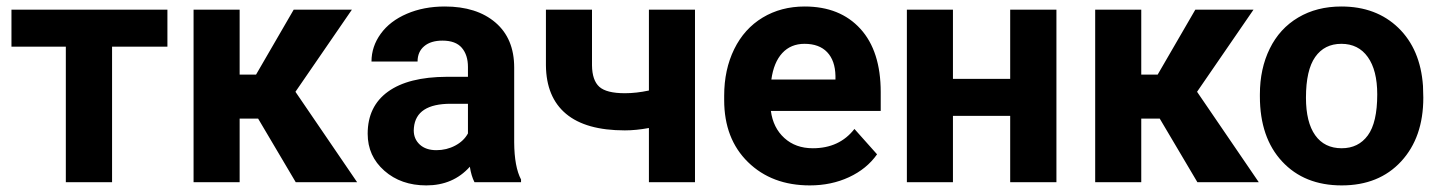

<svg xmlns="http://www.w3.org/2000/svg" viewBox="-20 -558 4412 588"><path d="M492.7 -415H323.2V0H181.6V-415H15.1V-528.3H492.7Z M770.5 -194.8H713.9V0H572.8V-528.3H713.9V-329.6H764.2L879.4 -528.3H1057.6L884.8 -276.9L1073.7 0H885.7Z M1433.1 0Q1423.3 -19 1418.9 -47.4Q1367.7 9.8 1285.6 9.8Q1208 9.8 1157 -35.2Q1106 -80.1 1106 -148.4Q1106 -232.4 1168.2 -277.3Q1230.5 -322.3 1348.1 -322.8H1413.1V-353Q1413.1 -389.6 1394.3 -411.6Q1375.5 -433.6 1335 -433.6Q1299.3 -433.6 1279.1 -416.5Q1258.8 -399.4 1258.8 -369.6H1117.7Q1117.7 -415.5 1146 -454.6Q1174.3 -493.7 1226.1 -515.9Q1277.8 -538.1 1342.3 -538.1Q1439.9 -538.1 1497.3 -489Q1554.7 -439.9 1554.7 -351.1V-122.1Q1555.2 -46.9 1575.7 -8.3V0ZM1316.4 -98.1Q1347.7 -98.1 1374 -112.1Q1400.4 -126 1413.1 -149.4V-240.2H1360.4Q1254.4 -240.2 1247.6 -167L1247.1 -158.7Q1247.1 -132.3 1265.6 -115.2Q1284.2 -98.1 1316.4 -98.1Z M2108.4 0H1967.3V-166Q1927.7 -158.7 1893.6 -158.7Q1773.9 -158.7 1713.4 -209.5Q1652.8 -260.3 1651.9 -357.9V-528.3H1793V-357.9Q1793.5 -312 1815.4 -292.2Q1837.4 -272.5 1893.6 -272.5Q1928.7 -272.5 1967.3 -280.8V-528.3H2108.4Z M2460 9.8Q2343.8 9.8 2270.8 -61.5Q2197.8 -132.8 2197.8 -251.5V-265.1Q2197.8 -344.7 2228.5 -407.5Q2259.3 -470.2 2315.7 -504.2Q2372.1 -538.1 2444.3 -538.1Q2552.7 -538.1 2615 -469.7Q2677.2 -401.4 2677.2 -275.9V-218.3H2340.8Q2347.7 -166.5 2382.1 -135.3Q2416.5 -104 2469.2 -104Q2550.8 -104 2596.7 -163.1L2666 -85.4Q2634.3 -40.5 2580.1 -15.4Q2525.9 9.8 2460 9.8ZM2443.8 -423.8Q2401.9 -423.8 2375.7 -395.5Q2349.6 -367.2 2342.3 -314.5H2538.6V-325.7Q2537.6 -372.6 2513.2 -398.2Q2488.8 -423.8 2443.8 -423.8Z M3215.3 0H3073.7V-203.1H2898.4V0H2757.3V-528.3H2898.4V-316.4H3073.7V-528.3H3215.3Z M3531.7 -194.8H3475.1V0H3334V-528.3H3475.1V-329.6H3525.4L3640.6 -528.3H3818.8L3646 -276.9L3835 0H3647Z M3838.4 -269Q3838.4 -347.7 3868.7 -409.2Q3898.9 -470.7 3955.8 -504.4Q4012.7 -538.1 4087.9 -538.1Q4194.8 -538.1 4262.5 -472.7Q4330.1 -407.2 4337.9 -294.9L4338.9 -258.8Q4338.9 -137.2 4271 -63.7Q4203.1 9.8 4088.9 9.8Q3974.6 9.8 3906.5 -63.5Q3838.4 -136.7 3838.4 -262.7ZM3979.5 -258.8Q3979.5 -183.6 4007.8 -143.8Q4036.1 -104 4088.9 -104Q4140.1 -104 4168.9 -143.3Q4197.8 -182.6 4197.8 -269Q4197.8 -342.8 4168.9 -383.3Q4140.1 -423.8 4087.9 -423.8Q4036.1 -423.8 4007.8 -383.5Q3979.5 -343.3 3979.5 -258.8Z"/></svg>

Font: SteelSelectRoboto
Style: Roboto-Bold
Weight: 700
Designer: Google
Version: Version 2.137; 2017